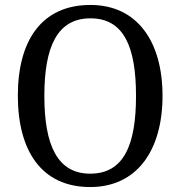

<svg xmlns="http://www.w3.org/2000/svg" viewBox="-20 -745 729 775"><path d="M344 10C532 10 636 -137 636 -358C636 -580 532 -725 345 -725C147 -725 52 -580 52 -359C52 -137 147 10 344 10ZM344 -44C211 -44 159 -160 159 -358C159 -556 211 -671 345 -671C480 -671 529 -556 529 -358C529 -160 480 -44 344 -44Z"/></svg>

Font: Noto Serif Bengali SemiCondensed
Style: Regular
Weight: 400
Width: 4
Designer: Juan Bruce, Universal Thirst, Indian Type Foundry and the Monotype Design Team.
Foundry: Monotype Imaging Inc.
Version: Version 2.003